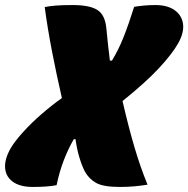

<svg xmlns="http://www.w3.org/2000/svg" viewBox="-57 -730 745 760"><path d="M73 10Q21 10 -7.5 -11.5Q-36 -33 -37 -69.5Q-38 -106 -10 -151Q6 -176 36.5 -209.5Q67 -243 106.5 -277.5Q146 -312 188 -342Q167 -433 149 -526Q131 -619 120 -702Q139 -706 164.5 -708Q190 -710 231 -710Q298 -710 328.5 -690.5Q359 -671 364 -618Q367 -585 370.5 -553.5Q374 -522 378 -490H386Q412 -532 432.5 -584Q453 -636 474 -703Q491 -706 513 -708Q535 -710 558 -710Q606 -710 634.5 -689.5Q663 -669 667.5 -635Q672 -601 648 -558Q624 -516 572 -460Q520 -404 428 -330Q452 -226 475.5 -146.5Q499 -67 527 1Q502 5 475.5 7.5Q449 10 417 10Q352 10 323.5 -6Q295 -22 279 -51Q267 -74 257 -107.5Q247 -141 242 -179H235Q213 -141 195.5 -95.5Q178 -50 167 3Q146 7 122 8.5Q98 10 73 10Z"/></svg>

Font: Recursive Mn Csl St XBk
Style: Italic
Weight: 1000
Italic angle: -15°
Monospace: yes
Version: Version 1.079;hotconv 1.0.112;makeotfexe 2.5.65598; ttfautoh